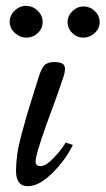

<svg xmlns="http://www.w3.org/2000/svg" viewBox="-20 -625 359 653"><path d="M228 -132Q201 -78 155 -33.5Q109 11 70 8Q52 7 43 -7Q34 -21 34.5 -46.5Q35 -72 38.5 -99Q42 -126 52.5 -165.5Q63 -205 71.5 -234Q80 -263 93 -303.5Q106 -344 112 -364Q121 -393 131.5 -403.5Q142 -414 166 -414Q191 -414 198 -403Q205 -392 196 -364Q175 -301 141 -210Q99 -93 101 -74Q102 -60 118 -60Q137 -60 165.5 -91Q194 -122 203 -140ZM266 -497Q244 -496 227.5 -511Q211 -526 210 -548Q209 -570 226.5 -587Q244 -604 267 -603Q288 -602 303.5 -586.5Q319 -571 319 -550Q319 -529 303 -513.5Q287 -498 266 -497ZM13 -549Q12 -572 30 -589Q48 -606 71 -605Q93 -604 109 -588Q125 -572 125 -550Q125 -528 108.5 -512.5Q92 -497 70 -497Q48 -497 31 -512.5Q14 -528 13 -549Z"/></svg>

Font: GFS BodoniClassic
Style: Regular
Weight: 400
Designer: George D. Matthiopoulos
Foundry: George D. Matthiopoulos
Version: Macromedia Fontographer 4.1.5 140901